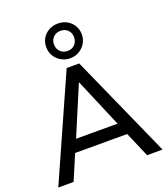

<svg xmlns="http://www.w3.org/2000/svg" viewBox="-173 -1116 1083 1237"><g transform="rotate(-20 368.0 -497.0)"><path d="M11 0 325 -705H411L726 0H620L534 -200L581 -172H155L201 -200L116 0ZM367 -590 216 -232 191 -256H544L521 -232L369 -590ZM369 -756Q335 -756 307 -772.5Q279 -789 263 -816Q247 -843 247 -876Q247 -910 263 -936.5Q279 -963 307 -978.5Q335 -994 369 -994Q404 -994 431.5 -978.5Q459 -963 475 -936Q491 -909 491 -876Q491 -843 475 -816Q459 -789 431.5 -772.5Q404 -756 369 -756ZM369 -806Q400 -806 419 -826Q438 -846 438 -876Q438 -905 419 -924.5Q400 -944 369 -944Q339 -944 319.5 -924.5Q300 -905 300 -876Q300 -846 319.5 -826Q339 -806 369 -806Z"/></g></svg>

Font: Nunito Sans 12pt ExtraLight 12pt SemiBold
Style: Regular
Weight: 600
Version: Version 3.101;gftools[0.9.27]